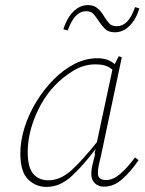

<svg xmlns="http://www.w3.org/2000/svg" viewBox="-20 -722 570 755"><path d="M89 -125Q89 -63 111 -38Q133 -13 170 -13Q218 -13 262 -53.5Q306 -94 361 -163L422 -448Q408 -460 392 -464.5Q376 -469 356 -469Q309 -469 267.5 -443.5Q226 -418 194 -384Q165 -354 141 -311Q117 -268 103 -220Q89 -172 89 -125ZM389 12Q367 12 353 -1.5Q339 -15 339 -38Q339 -55 343 -71.5Q347 -88 354 -116L352 -119L356 -136Q308 -72 262 -29.5Q216 13 163 13Q121 13 90.5 -16.5Q60 -46 60 -119Q60 -168 76.5 -220.5Q93 -273 122.5 -321.5Q152 -370 190.5 -409Q229 -448 273 -470.5Q317 -493 363 -493Q405 -493 431 -470L447 -501L459 -497L377 -109Q373 -93 369 -75.5Q365 -58 365 -41Q365 -26 374 -20Q383 -14 397 -14Q424 -14 451.5 -37Q479 -60 511 -103L525 -92Q493 -46 460 -17Q427 12 389 12ZM229 -607Q243 -651 268.5 -676.5Q294 -702 326 -702Q349 -702 364 -689Q379 -676 389 -658Q400 -640 410 -629.5Q420 -619 439 -619Q462 -619 479.5 -636.5Q497 -654 511 -694L528 -689Q515 -646 489.5 -620.5Q464 -595 432 -595Q407 -595 393.5 -608Q380 -621 369 -638Q358 -655 348 -666.5Q338 -678 319 -678Q296 -678 278.5 -660Q261 -642 246 -602Z"/></svg>

Font: Source Serif 4 SmText ExtraLight
Style: Italic
Weight: 200
Italic angle: -12°
Designer: Frank Grießhammer
Foundry: Adobe
Version: Version 4.005;hotconv 1.1.0;makeotfexe 2.6.0